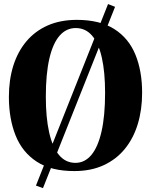

<svg xmlns="http://www.w3.org/2000/svg" viewBox="-20 -854 764 972"><path d="M527 -833.5 562.5 -819.5 197.5 98.5 162 85.5ZM357 12Q240 12.5 166.5 -35.2Q93 -83 59 -168Q25 -253 25 -363.5Q25 -449.5 47.2 -520.8Q69.5 -592 113.2 -644.2Q157 -696.5 221.2 -725Q285.5 -753.5 370 -753.5Q486 -753 558.8 -706.8Q631.5 -660.5 665.5 -577.5Q699.5 -494.5 699.5 -384Q699.5 -298.5 677.5 -226Q655.5 -153.5 612 -100.2Q568.5 -47 504.5 -17.5Q440.5 12 357 12ZM362 -29.5Q409 -29.5 442.5 -69.5Q476 -109.5 494 -188.5Q512 -267.5 512 -384Q512 -489 495.5 -562.2Q479 -635.5 446 -673.8Q413 -712 363.5 -712Q315.5 -712 281.8 -673.5Q248 -635 230 -557.8Q212 -480.5 212 -364Q212 -259 228.8 -184Q245.5 -109 278.8 -69.2Q312 -29.5 362 -29.5Z"/></svg>

Font: Merriweather 96pt ExtraBold
Style: Regular
Weight: 800
Version: Version 2.100